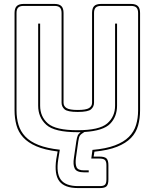

<svg xmlns="http://www.w3.org/2000/svg" viewBox="-20 -750 786 976"><path d="M488 206H377Q308 206 281.5 171Q255 136 266 59L273 20Q207 12 164.5 -6.5Q122 -25 97.5 -52Q73 -79 63.5 -114Q54 -149 54 -189V-684Q54 -708 65 -719Q76 -730 100 -730H257Q281 -730 292 -719Q303 -708 303 -684V-228Q303 -210 318.5 -200.5Q334 -191 375 -191Q417 -191 432.5 -200.5Q448 -210 448 -228V-684Q448 -708 458.5 -719Q469 -730 494 -730H646Q670 -730 681 -719Q692 -708 692 -684V-189Q692 -148 682 -112Q672 -76 646 -49Q620 -22 575 -4Q530 14 460 21L456 46H485Q512 46 521.5 55.5Q531 65 531 90V162Q531 187 522 196.5Q513 206 488 206ZM450 12Q519 6 564 -11Q609 -28 635 -54Q661 -80 671.5 -114.5Q682 -149 682 -189V-684Q682 -703 673.5 -711.5Q665 -720 646 -720H494Q475 -720 466.5 -711.5Q458 -703 458 -684V-228Q458 -208 443 -194.5Q428 -181 375 -181Q323 -181 308 -194.5Q293 -208 293 -228V-684Q293 -703 284.5 -711.5Q276 -720 257 -720H100Q81 -720 72.5 -711.5Q64 -703 64 -684V-189Q64 -149 74 -115.5Q84 -82 108.5 -56Q133 -30 176 -13Q219 4 284 11L276 61Q265 130 289 163Q313 196 377 196H488Q507 196 514 188.5Q521 181 521 162V90Q521 71 513.5 63.5Q506 56 485 56H444ZM431 126H407Q370 126 360 107Q350 88 356 51L368 -32Q371 -51 375 -60.5Q379 -70 390 -78H374Q257 -78 215.5 -115.5Q174 -153 174 -213V-630H184V-213Q184 -157 223.5 -122.5Q263 -88 374 -88Q485 -88 525 -122.5Q565 -157 565 -213V-630H575V-213Q575 -157 540 -121Q505 -85 409 -79Q392 -69 386.5 -61Q381 -53 378 -32L366 53Q362 83 369 99.5Q376 116 407 116H431Z"/></svg>

Font: Bungee Outline
Style: Regular
Weight: 400
Designer: David Jonathan Ross
Foundry: David Jonathan Ross
Version: Version 1.000;PS 1.0;hotconv 1.0.72;makeotf.lib2.5.5900